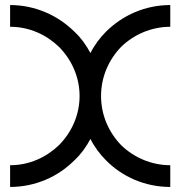

<svg xmlns="http://www.w3.org/2000/svg" viewBox="-20 -730 714 760"><path d="M654 -710C554 -710 464 -669 399 -604C376 -581 354 -552 338 -520C321 -552 300 -581 275 -604C210 -669 119 -710 20 -710V-624C96 -624 163 -593 214 -544C264 -493 295 -425 295 -350C295 -275 264 -207 214 -156C163 -107 96 -76 20 -76V10C119 10 210 -30 275 -96C300 -119 321 -148 338 -180C354 -148 376 -119 399 -96C464 -30 554 10 654 10V-76C579 -76 509 -107 459 -156C410 -207 380 -275 380 -350C380 -425 410 -493 459 -544C509 -593 579 -624 654 -624V-710Z"/></svg>

Font: Radis Sans
Style: Regular
Weight: 400
Designer: Gaël Goy
Foundry: Gaël Goy
Version: 1.0